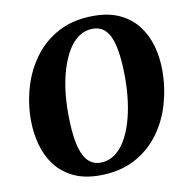

<svg xmlns="http://www.w3.org/2000/svg" viewBox="-84 -835 907 926"><g transform="rotate(-10 369.5 -371.5)"><path d="M330.5 10Q256 10 202.5 -15.8Q149 -41.5 115.2 -86Q81.5 -130.5 65.5 -188.5Q49.5 -246.5 49.5 -310.5Q49.5 -392.5 72.8 -471Q96 -549.5 143.2 -613.2Q190.5 -677 262.8 -715Q335 -753 434 -753Q509 -753 562.5 -727.5Q616 -702 650 -657.5Q684 -613 699.8 -556Q715.5 -499 715.5 -436.5Q715.5 -353 692.5 -273.2Q669.5 -193.5 622 -129.8Q574.5 -66 502 -28Q429.5 10 330.5 10ZM344.5 -50Q383 -50 413.2 -70.8Q443.5 -91.5 466 -128.5Q488.5 -165.5 503.2 -213.8Q518 -262 525.2 -317.5Q532.5 -373 532.5 -430.5Q532.5 -496 526.2 -544.8Q520 -593.5 507 -626.5Q494 -659.5 472.5 -676Q451 -692.5 420 -692.5Q382 -692.5 351.5 -671.8Q321 -651 298.8 -614Q276.5 -577 261.5 -529.2Q246.5 -481.5 239.2 -427Q232 -372.5 232 -316.5Q232 -250 238.2 -200.2Q244.5 -150.5 258 -117Q271.5 -83.5 293 -66.8Q314.5 -50 344.5 -50Z"/></g></svg>

Font: Merriweather 20pt Black
Style: Italic
Weight: 900
Italic angle: -7.8°
Version: Version 2.101